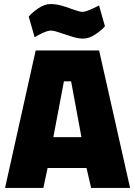

<svg xmlns="http://www.w3.org/2000/svg" viewBox="-20 -922 662 942"><path d="M4.8 0 155.1 -674.5H466.3L618.2 0H427.1L404.5 -97.6H213.5L192.6 0ZM241.7 -249.1H379.6L328.9 -522.9H293.6ZM387.9 -732.6Q365.9 -732.6 340.8 -739.9Q315.7 -747.3 291.9 -755.7Q273.1 -762 257 -767Q240.9 -771.9 229.9 -771.9Q214.9 -771.9 190.9 -761Q166.9 -750 149.9 -739.3L120.9 -840.9Q137.9 -860.7 168.4 -881.4Q198.9 -902.1 227.9 -902.1Q254.9 -902.1 282.9 -894.2Q310.9 -886.4 333.7 -877.1Q349.1 -872.2 362.5 -868Q375.9 -863.8 383.9 -863.8Q397.9 -863.8 422.9 -874.7Q447.9 -885.6 465.9 -895.3L494.9 -792.8Q477.9 -773.3 447.4 -752.9Q416.9 -732.6 387.9 -732.6Z"/></svg>

Font: TitilliumWeb ExtraLight
Style: Regular
Weight: 400
Designer: Mohamed Gaber, Accademia di Belle Arti di Urbino and others
Foundry: Kief Type Foundry, Accademia di Belle Arti di Urbino and others
Version: Version 3.000; ttfautohint (v1.8.2)